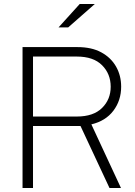

<svg xmlns="http://www.w3.org/2000/svg" viewBox="-20 -934 672 954"><path d="M92 0V-700H365Q435 -700 483 -674Q531 -648 556.5 -603.5Q582 -559 582 -503Q582 -435 543.5 -384Q505 -333 434 -316L581 0H524L380 -308H144V0ZM144 -355H362Q444 -355 487 -397.5Q530 -440 530 -503Q530 -567 487 -610Q444 -653 362 -653H144ZM271 -798 376 -914H451L319 -798Z"/></svg>

Font: Red Hat Text VF
Style: Regular
Weight: 300
Designer: Pentagram, MCKL
Foundry: Pentagram, MCKL
Version: Version 1.023